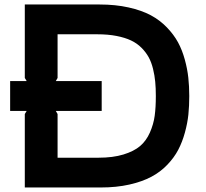

<svg xmlns="http://www.w3.org/2000/svg" viewBox="-20 -830 913 850"><path d="M669.9 -404.8Q669.9 -439.9 667.2 -468Q664.6 -496.1 657.5 -525.1Q650.4 -554.2 638.4 -576.2Q626.5 -598.1 606.7 -618.2Q586.9 -638.2 560.1 -650.9Q533.2 -663.6 495.6 -670.9Q458 -678.2 411.1 -678.2H234.9V-484.9L227.1 -471.2H430.2V-338.9H227.1L234.9 -325.2V-131.8H416Q480 -131.8 526.4 -146Q572.8 -160.2 600.1 -183.3Q627.4 -206.5 643.6 -243.2Q659.7 -279.8 664.8 -317.1Q669.9 -354.5 669.9 -404.8ZM817.9 -404.8Q817.9 -361.3 814 -323.2Q810.1 -285.2 798.6 -243.2Q787.1 -201.2 769 -166.7Q751 -132.3 720.7 -100.6Q690.4 -68.8 650.1 -47.4Q609.9 -25.9 552.7 -12.9Q495.6 0 425.8 0H89.8V-325.2L98.1 -338.9H24.9V-471.2H98.1L89.8 -484.9V-810.1H420.9Q491.2 -810.1 549.1 -797.1Q606.9 -784.2 647.5 -762.5Q688 -740.7 718.8 -708.7Q749.5 -676.8 768.1 -642.6Q786.6 -608.4 798.1 -566.4Q809.6 -524.4 813.7 -486.1Q817.9 -447.8 817.9 -404.8Z"/></svg>

Font: Sinkin Sans 600 SemiBold
Style: Regular
Weight: 600
Designer: Keith Bates
Foundry: K-Type
Version: Sinkin Sans (version 1.0)  by Keith Bates   •   © 2014   www